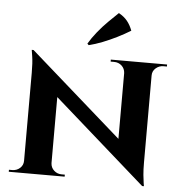

<svg xmlns="http://www.w3.org/2000/svg" viewBox="-57 -888 893 955"><g transform="rotate(5 389.5 -410.5)"><path d="M91 -614 678 -98 688 13 102 -503ZM95 -61V0H21V-10Q21 -10 29 -10Q37 -10 37 -10Q60 -10 76 -24.5Q92 -39 92 -61ZM229 -61Q230 -39 246 -24.5Q262 -10 284 -10Q284 -10 292 -10Q300 -10 300 -10V0H227V-61ZM91 -614 229 -464V0H92V-500Q92 -551 87 -582.5Q82 -614 82 -614ZM687 -600V-104Q687 -69 689.5 -42.5Q692 -16 694.5 -1.5Q697 13 697 13H688L550 -146V-600ZM684 -539V-600H759V-590Q759 -590 750.5 -590Q742 -590 742 -590Q720 -590 703.5 -575.5Q687 -561 687 -539ZM550 -539Q549 -561 533.5 -575.5Q518 -590 495 -590Q495 -590 486.5 -590Q478 -590 478 -590V-600H552V-539ZM355 -669Q372 -698 397 -729Q422 -760 449.5 -787Q477 -814 498 -834Q525 -819 541 -799Q557 -779 567 -752Q536 -733 501 -715.5Q466 -698 430.5 -684Q395 -670 362 -662Z"/></g></svg>

Font: Cinzel
Style: Bold
Weight: 700
Designer: Natanael Gama
Version: Version 2.000